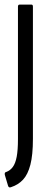

<svg xmlns="http://www.w3.org/2000/svg" viewBox="-26 -675 214 834"><path d="M22 138Q12 142 9 132L-5 85Q-6 80 -5 76.5Q-4 73 1 72Q18 66 29.5 50.5Q41 35 46.5 6Q52 -23 52 -71V-646Q52 -655 59 -655H111Q117 -655 117 -646V-72Q117 -2 106 40.5Q95 83 74 105.5Q53 128 22 138Z"/></svg>

Font: Sofia Sans Extra Condensed
Style: Regular
Weight: 400
Designer: Botio Nikoltchev, Ani Petrova
Foundry: lettersoup
Version: Version 4.101